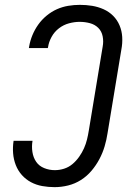

<svg xmlns="http://www.w3.org/2000/svg" viewBox="-20 -763 540 791"><path d="M205 8Q179 8 154 3.5Q129 -1 107.5 -12.5Q86 -24 70 -42Q54 -60 45 -83Q36 -106 34 -131.5Q32 -157 36 -183H114Q110 -160 113.5 -137Q117 -114 129 -96.5Q141 -79 162 -70.5Q183 -62 206 -62Q225 -62 244 -68Q263 -74 278.5 -87Q294 -100 306 -117Q318 -134 326 -152Q334 -170 338.5 -188.5Q343 -207 346 -226L403 -571Q407 -592 403 -613Q399 -634 385 -648Q371 -662 350.5 -667.5Q330 -673 308 -673Q287 -673 264.5 -667Q242 -661 223 -646.5Q204 -632 192.5 -611Q181 -590 178 -569L177 -565H99L100 -571Q104 -595 113.5 -618Q123 -641 137.5 -661.5Q152 -682 172 -698.5Q192 -715 214.5 -725Q237 -735 261 -739Q285 -743 309 -743Q335 -743 359.5 -739Q384 -735 406.5 -725Q429 -715 446 -698Q463 -681 472.5 -658.5Q482 -636 483.5 -610.5Q485 -585 480 -559L423 -214Q419 -187 411 -160Q403 -133 389.5 -107.5Q376 -82 357 -59.5Q338 -37 313.5 -21.5Q289 -6 261 1Q233 8 205 8Z"/></svg>

Font: Iosevka Algr
Style: Italic
Weight: 400
Italic angle: -9°
Monospace: yes
Designer: Belleve Invis
Foundry: Belleve Invis
Version: Version 26.0.2; ttfautohint (v1.8.3)